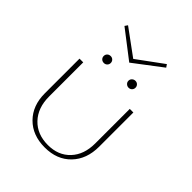

<svg xmlns="http://www.w3.org/2000/svg" viewBox="-215 -892 1021 1021"><g transform="rotate(45 295.5 -381.5)"><path d="M295 -632 139 -752 150 -768 296 -661 442 -768 453 -752ZM201 -587Q212 -587 219.5 -579.5Q227 -572 227 -561Q227 -550 219.5 -542.5Q212 -535 201 -535Q189 -535 181.5 -542.5Q174 -550 174 -561Q174 -572 181.5 -579.5Q189 -587 201 -587ZM387 -587Q398 -587 405.5 -579.5Q413 -572 413 -561Q413 -550 405.5 -542.5Q398 -535 387 -535Q376 -535 368 -542.5Q360 -550 360 -561Q360 -572 368 -579.5Q376 -587 387 -587ZM498 -460V-203Q498 -109 443 -52Q388 5 296 5Q204 5 148.5 -51Q93 -107 93 -199V-460H121V-203Q121 -118 169.5 -67Q218 -16 299 -16Q377 -16 424 -66Q471 -116 471 -200V-460Z"/></g></svg>

Font: Ysabeau SC Extralight
Style: Regular
Weight: 200
Designer: Christian Thalmann (Catharsis Fonts)
Version: Version 0.003